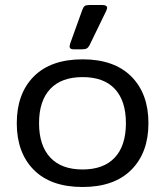

<svg xmlns="http://www.w3.org/2000/svg" viewBox="-20 -732 660 767"><path d="M258 -547Q258 -549 260 -557L309 -693Q313 -704 318.5 -708Q324 -712 338 -712H389Q408 -712 408 -700Q408 -698 404 -688L338 -552Q333 -542 326.5 -538.5Q320 -535 307 -535H273Q258 -535 258 -547ZM47 -240Q47 -358 115 -426.5Q183 -495 310 -495Q436 -495 504.5 -426.5Q573 -358 573 -240Q573 -122 504.5 -53.5Q436 15 310 15Q183 15 115 -53.5Q47 -122 47 -240ZM483 -240Q483 -329 439 -376.5Q395 -424 310 -424Q225 -424 180.5 -376.5Q136 -329 136 -240Q136 -151 180.5 -103Q225 -55 310 -55Q394 -55 438.5 -102.5Q483 -150 483 -240Z"/></svg>

Font: Mitr Light
Style: Regular
Weight: 300
Designer: Thanarat Vachiruckul
Foundry: Cadson Demak
Version: Version 1.003